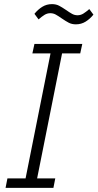

<svg xmlns="http://www.w3.org/2000/svg" viewBox="-20 -911 473 931"><path d="M7 0 16 -46H104L225 -652H137L147 -698H379L369 -652H281L160 -46H248L239 0ZM348 -793Q328 -793 313 -801Q298 -809 282 -820Q262 -834 250 -840.5Q238 -847 224 -847Q209 -847 196 -839Q183 -831 167 -817L147 -844Q164 -865 185 -878Q206 -891 232 -891Q252 -891 267 -883Q282 -875 298 -864Q318 -850 330 -843.5Q342 -837 356 -837Q371 -837 384 -845Q397 -853 413 -867L433 -840Q416 -819 395 -806Q374 -793 348 -793Z"/></svg>

Font: IBM Plex Sans Cond Light
Style: Italic
Weight: 300
Width: 3
Italic angle: -11°
Designer: Mike Abbink, Paul van der Laan, Pieter van Rosmalen
Foundry: Bold Monday
Version: Version 1.3